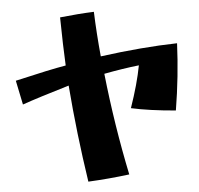

<svg xmlns="http://www.w3.org/2000/svg" viewBox="-57 -863 989 956"><g transform="rotate(-5 438.0 -385.0)"><path d="M290 -450Q135 -404 55 -376L30 -497Q206 -538 284 -551Q279 -648 277 -792Q370 -802 447 -805Q451 -696 462 -581Q671 -609 846 -613Q839 -450 811 -280Q679 -291 589 -311Q630 -429 647 -520Q566 -511 472 -493Q500 -233 552 17Q449 30 346 35Q309 -209 290 -450Z"/></g></svg>

Font: Otomanopee
Style: Regular
Weight: 400
Designer: Das Ende der Wildnis
Foundry: Gutenberg Labo
Version: Version 3.000